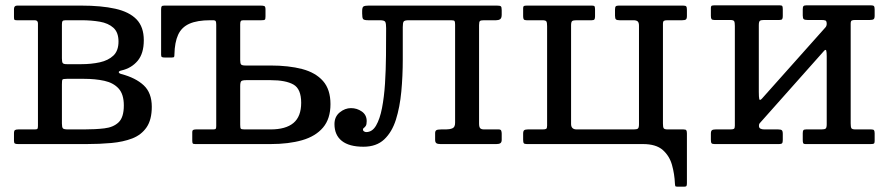

<svg xmlns="http://www.w3.org/2000/svg" viewBox="-20 -541 3350 721"><path d="M110.5 -465Q122.5 -465 122.5 -453V-69Q122.5 -61 121 -58Q119.5 -55 111 -55H49Q40 -55 36.2 -52.5Q32.5 -50 32.5 -40V-12Q32.5 -4 36 -2Q39.5 0 48 0H305Q354 0 398.2 -4Q442.5 -8 476.8 -21.2Q511 -34.5 530.5 -63Q550 -91.5 550 -140Q550 -192.5 519.5 -220.8Q489 -249 435.5 -263Q426.5 -265.5 426 -269.8Q425.5 -274 436.5 -276.5Q473.5 -285 496.8 -312.5Q520 -340 520 -390Q520 -440 492.8 -468.2Q465.5 -496.5 413 -508.2Q360.5 -520 285 -520H44.5Q32.5 -520 32.5 -507V-477Q32.5 -469.5 34 -467.2Q35.5 -465 43 -465ZM212.5 -449Q212.5 -458.5 215 -461.8Q217.5 -465 226.5 -465H285Q323 -465 354.8 -459.5Q386.5 -454 405.8 -436.8Q425 -419.5 425 -385Q425 -350.5 405.8 -332.2Q386.5 -314 354.8 -307Q323 -300 285 -300H231.5Q218.5 -300 215.5 -304.2Q212.5 -308.5 212.5 -322ZM212.5 -224Q212.5 -239 214.5 -242Q216.5 -245 231.5 -245H295Q338 -245 372 -237.5Q406 -230 425.5 -208.5Q445 -187 445 -145Q445 -100.5 425.5 -81.8Q406 -63 372 -59Q338 -55 295 -55H235.5Q220 -55 216.2 -59Q212.5 -63 212.5 -77.5Z M996 -55H898.5Q886.5 -55 884.2 -58Q882 -61 882 -73V-217Q882 -232.5 886 -236.2Q890 -240 905 -240H996Q1053 -240 1082 -223.5Q1111 -207 1111 -155Q1111 -103.5 1082 -79.2Q1053 -55 996 -55ZM713.5 0H996Q1064 0 1114.5 -14.5Q1165 -29 1193 -62Q1221 -95 1221 -150Q1221 -205 1193 -236.8Q1165 -268.5 1114.5 -281.8Q1064 -295 996 -295H902Q889 -295 885.5 -298.8Q882 -302.5 882 -315V-450Q882 -458.5 884.2 -461.8Q886.5 -465 894.5 -465H961.5Q972 -465 974.5 -467Q977 -469 977 -479.5V-505Q977 -516 973 -518Q969 -520 959 -520H597Q589 -520 587 -517Q585 -514 585 -505.5V-335Q585 -328 588.5 -326.5Q592 -325 599 -325H625Q632.5 -325 633.8 -327.5Q635 -330 635 -337Q636 -382 648.8 -410.2Q661.5 -438.5 691 -451.8Q720.5 -465 770 -465H779Q788.5 -465 790.2 -461.2Q792 -457.5 792 -448V-68.5Q792 -61 790.5 -58Q789 -55 781 -55H716Q709.5 -55 705.8 -53.2Q702 -51.5 702 -44V-13Q702 -5 703.8 -2.5Q705.5 0 713.5 0Z M1236 -75Q1236 -34 1263.5 -12Q1291 10 1345 10Q1393.5 10 1422.8 -17.5Q1452 -45 1466.8 -91.8Q1481.5 -138.5 1487 -197Q1492.5 -255.5 1492.5 -318Q1492.5 -380.5 1492.5 -439Q1492.5 -455 1495.8 -460Q1499 -465 1515 -465H1674Q1685.5 -465 1687.2 -461.5Q1689 -458 1689 -448V-80Q1689 -63 1678.5 -59Q1668 -55 1655 -55H1637Q1623 -55 1618.5 -52Q1614 -49 1614 -41V-16Q1614 -6.5 1618.8 -3.2Q1623.5 0 1634 0H1844Q1854.5 0 1859.2 -3.5Q1864 -7 1864 -16V-39Q1864 -46 1862 -50.5Q1860 -55 1853 -55H1798Q1787 -55 1783 -59.8Q1779 -64.5 1779 -77V-447Q1779 -459.5 1782.5 -462.2Q1786 -465 1798 -465H1843Q1852.5 -465 1858.2 -469Q1864 -473 1864 -486V-503Q1864 -514.5 1860.8 -517.2Q1857.5 -520 1846 -520H1365Q1351.5 -520 1345.8 -517.2Q1340 -514.5 1340 -500V-490Q1340 -474 1343.5 -469.5Q1347 -465 1362.5 -465H1406.5Q1423.5 -465 1426.8 -458.8Q1430 -452.5 1430 -435.5Q1430 -386.5 1429.5 -332.5Q1429 -278.5 1425.8 -227.5Q1422.5 -176.5 1414.5 -135.2Q1406.5 -94 1392.2 -69.5Q1378 -45 1355 -45Q1351.5 -45 1347.2 -47.5Q1343 -50 1343 -55Q1343 -58.5 1346.5 -60.8Q1350 -63 1353.5 -68.2Q1357 -73.5 1357 -86Q1357 -109.5 1338.8 -122.2Q1320.5 -135 1298 -135Q1275.5 -135 1255.8 -119Q1236 -103 1236 -75Z M2379.5 -444.5V-74.5Q2379.5 -61.5 2375.5 -58.2Q2371.5 -55 2359.5 -55H2145.5Q2124.5 -55 2124.5 -75.5V-445.5Q2124.5 -458.5 2128.5 -461.8Q2132.5 -465 2144.5 -465H2202Q2210 -465 2212.2 -468.2Q2214.5 -471.5 2214.5 -479.5V-504.5Q2214.5 -513 2213 -516.5Q2211.5 -520 2203.5 -520H1960Q1952 -520 1948.2 -518.8Q1944.5 -517.5 1944.5 -509V-480Q1944.5 -471.5 1947 -468.2Q1949.5 -465 1957.5 -465H2016.5Q2029.5 -465 2032 -460.2Q2034.5 -455.5 2034.5 -442.5V-69Q2034.5 -59.5 2031 -57.2Q2027.5 -55 2017.5 -55H1962.5Q1953 -55 1948.8 -52.2Q1944.5 -49.5 1944.5 -39V-16Q1944.5 -6.5 1947 -3.2Q1949.5 0 1958.5 0H2394.5Q2443.5 0 2468.8 22.2Q2494 44.5 2503.5 78.5Q2513 112.5 2514.5 148.5Q2515 155.5 2516 157.8Q2517 160 2524 160H2550Q2557 160 2558.2 156.5Q2559.5 153 2559.5 146.5V-40Q2559.5 -48.5 2557.2 -51.8Q2555 -55 2546.5 -55H2487.5Q2474.5 -55 2472 -59.8Q2469.5 -64.5 2469.5 -77.5V-451Q2469.5 -460.5 2473.2 -462.8Q2477 -465 2486.5 -465H2541.5Q2551.5 -465 2555.5 -467.8Q2559.5 -470.5 2559.5 -481V-504Q2559.5 -513.5 2557 -516.8Q2554.5 -520 2545.5 -520H2303.5Q2295 -520 2292.2 -517Q2289.5 -514 2289.5 -505V-482Q2289.5 -471 2293.2 -468Q2297 -465 2307 -465H2358.5Q2370 -465 2374.8 -460.5Q2379.5 -456 2379.5 -444.5Z M3174.5 -77.5V-452Q3174.5 -461.5 3178.2 -463.8Q3182 -466 3191.5 -466H3246.5Q3256.5 -466 3260.5 -468.8Q3264.5 -471.5 3264.5 -482V-505Q3264.5 -514.5 3262 -517.8Q3259.5 -521 3250.5 -521H3008.5Q3000 -521 2997.2 -518Q2994.5 -515 2994.5 -506V-483Q2994.5 -472 2998.2 -469Q3002 -466 3012 -466H3063.5Q3075 -466 3079.8 -464Q3084.5 -462 3084.5 -450.5Q3084.5 -448.5 3083.5 -445Q3082.5 -441.5 3080 -438.5L2842 -171.5Q2833 -161.5 2831.2 -169Q2829.5 -176.5 2829.5 -196V-446.5Q2829.5 -459.5 2833.5 -462.8Q2837.5 -466 2849.5 -466H2907Q2915 -466 2917.2 -469.2Q2919.5 -472.5 2919.5 -480.5V-505.5Q2919.5 -514 2918 -517.5Q2916.5 -521 2908.5 -521H2665Q2657 -521 2653.2 -519.8Q2649.5 -518.5 2649.5 -510V-481Q2649.5 -472.5 2652 -469.2Q2654.5 -466 2662.5 -466H2721.5Q2734.5 -466 2737 -461.2Q2739.5 -456.5 2739.5 -443.5V-69Q2739.5 -59.5 2736 -57.2Q2732.5 -55 2722.5 -55H2667.5Q2658 -55 2653.8 -52.2Q2649.5 -49.5 2649.5 -39V-16Q2649.5 -6.5 2652 -3.2Q2654.5 0 2663.5 0H2905.5Q2914 0 2916.8 -3Q2919.5 -6 2919.5 -15V-38Q2919.5 -49 2915.8 -52Q2912 -55 2902 -55H2850.5Q2841 -55 2835.5 -58Q2830 -61 2830 -68.5Q2830 -75 2832.5 -77.8Q2835 -80.5 2838 -84L3074.5 -350Q3081 -357 3082.8 -350.8Q3084.5 -344.5 3084.5 -329.5V-74.5Q3084.5 -61.5 3080.5 -58.2Q3076.5 -55 3064.5 -55H3007Q2999 -55 2996.8 -52Q2994.5 -49 2994.5 -40.5V-15.5Q2994.5 -7.5 2996 -3.8Q2997.5 0 3005.5 0H3249Q3257.5 0 3261 -1.5Q3264.5 -3 3264.5 -11V-40Q3264.5 -48.5 3262.2 -51.8Q3260 -55 3251.5 -55H3192.5Q3179.5 -55 3177 -59.8Q3174.5 -64.5 3174.5 -77.5Z"/></svg>

Font: Besley
Style: Regular
Weight: 400
Designer: Owen Earl
Foundry: indestructible type*
Version: Version 4.000